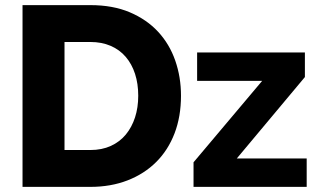

<svg xmlns="http://www.w3.org/2000/svg" viewBox="-20 -730 1245 750"><path d="M736 -96 1004 -414H750V-525H1171V-429L905 -111H1178V0H736ZM68 0V-710H333Q421 -710 487 -682Q553 -654 597.5 -606Q642 -558 664.5 -493.5Q687 -429 687 -356Q687 -275 662 -209.5Q637 -144 590.5 -97.5Q544 -51 478.5 -25.5Q413 0 333 0ZM520 -356Q520 -403 507.5 -441.5Q495 -480 471 -508Q447 -536 412 -551Q377 -566 333 -566H232V-144H333Q378 -144 413 -160Q448 -176 471.5 -204.5Q495 -233 507.5 -271.5Q520 -310 520 -356Z"/></svg>

Font: Oxford Sans
Style: Regular
Weight: 800
Designer: Matt McInerney, Pablo Impallari, Rodrigo Fuenzalida
Foundry: Matt McInerney, Pablo Impallari, Rodrigo Fuenzalida
Version: Version 3.000g; ttfautohint (v1.5) -l 8 -r 28 -G 28 -x 14 -D